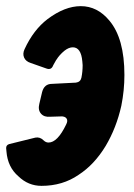

<svg xmlns="http://www.w3.org/2000/svg" viewBox="-51 -598 437 625"><path d="M84 7Q41 7 9 -24Q-26 -54 -30 -105L-31 -116Q-31 -126 -21 -129L64 -150Q79 -153 91 -141Q98 -134 107 -134Q136 -134 164 -192Q171 -205 165.5 -212.5Q160 -220 146 -219L113 -218Q93 -216 82.5 -228Q72 -240 77 -260L86 -298Q93 -325 118 -325L196 -329Q211 -331 214 -345Q218 -364 218 -386L217 -398Q213 -444 186 -444Q173 -444 159 -433Q142 -419 133 -404Q132 -403 132 -403L123 -387Q122 -386 122 -385Q116 -369 100 -375L49 -393Q33 -398 27.5 -410.5Q22 -423 29 -438Q58 -501 104 -536Q160 -578 212 -578Q266 -578 305 -531Q354 -473 354 -354Q354 -329 351.5 -304Q349 -279 344 -254Q328 -182 293 -123Q256 -62 205 -29Q153 7 84 7Z"/></svg>

Font: Bangerz
Style: Bold
Weight: 700
Designer: vernon adams
Foundry: Vernon Adams
Version: Version 2.10;February 7, 2025;FontCreator 13.0.0.2683 64-bit